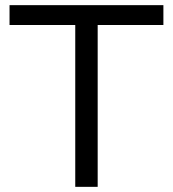

<svg xmlns="http://www.w3.org/2000/svg" viewBox="-20 -725 671 745"><path d="M272 0V-628H17V-705H614V-628H359V0Z"/></svg>

Font: Nunito Sans 9pt
Style: Regular
Weight: 400
Version: Version 3.101;gftools[0.9.27]